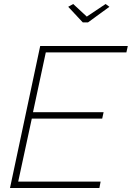

<svg xmlns="http://www.w3.org/2000/svg" viewBox="-20 -940 659 960"><path d="M181 -710H619L612 -678H209L145 -379H498L491 -347H139L71 -32H483L477 0H30ZM321 -906 346 -920 414 -857 508 -920 527 -906 420 -828H394Z"/></svg>

Font: Raleway ExtraLight
Style: Italic
Weight: 200
Italic angle: -12°
Designer: Matt McInerney, Pablo Impallari, Rodrigo Fuenzalida
Foundry: Matt McInerney, Pablo Impallari, Rodrigo Fuenzalida
Version: Version 4.026